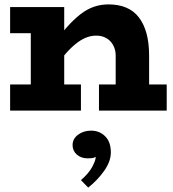

<svg xmlns="http://www.w3.org/2000/svg" viewBox="-20 -503 785 873"><path d="M506 0V-250Q506 -269 500 -285.5Q494 -302 482.5 -314.5Q471 -327 454.5 -334Q438 -341 417 -341Q393 -341 369 -331Q345 -321 320.5 -300.5Q296 -280 271 -250Q246 -220 219 -180V-299Q254 -346 285 -380.5Q316 -415 345.5 -438Q375 -461 406.5 -472Q438 -483 474 -483Q519 -483 553.5 -468.5Q588 -454 611 -424.5Q634 -395 646 -351.5Q658 -308 658 -250V0ZM26 0V-119H348V0ZM120 0V-471H272V0ZM26 -352V-471H235V-352ZM430 0V-119H738V0ZM484 190Q484 231 453.5 274Q423 317 381 350L348 316Q384 285 400 254.5Q416 224 415 210Q408 215 398.5 216Q389 217 379 217Q349 217 329.5 200Q310 183 310 157Q310 128 335 109.5Q360 91 394 91Q432 91 458 116.5Q484 142 484 190Z"/></svg>

Font: BioRhyme ExtraBold ExtraBold
Style: Regular
Weight: 800
Version: Version 1.600;gftools[0.9.33]